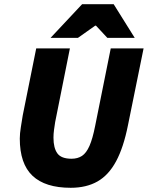

<svg xmlns="http://www.w3.org/2000/svg" viewBox="-20 -880 702 912"><path d="M316 12Q195 12 134.5 -45Q74 -102 74 -222Q74 -245 79 -276Q84 -307 88 -332L152 -650H312L242 -300Q239 -281 236.5 -262.5Q234 -244 234 -226Q234 -177 252.5 -151.5Q271 -126 320 -126Q349 -126 369.5 -139.5Q390 -153 405 -187Q420 -221 432 -282L506 -650H662L588 -286Q567 -180 531.5 -114Q496 -48 443 -18Q390 12 316 12ZM220 -700 370 -860H520L620 -700H490L436 -758H432L350 -700Z"/></svg>

Font: Source Sans 3 ExtraLight Black
Style: Italic
Weight: 900
Italic angle: -11°
Version: Version 3.052;hotconv 1.1.0;makeotfexe 2.6.0